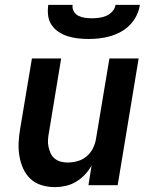

<svg xmlns="http://www.w3.org/2000/svg" viewBox="-20 -760 640 788"><path d="M206 8Q177 8 150.5 0Q124 -8 105 -26Q86 -44 75 -68.5Q64 -93 59.5 -120.5Q55 -148 56.5 -176Q58 -204 63 -233L111 -520H231L181 -217Q178 -202 177 -187Q176 -172 179 -158Q182 -144 187.5 -131.5Q193 -119 203.5 -110Q214 -101 228 -97Q242 -93 257 -93Q277 -93 297.5 -98.5Q318 -104 334.5 -117.5Q351 -131 361 -150.5Q371 -170 374 -190L429 -520H549L463 0H343L356 -81Q345 -61 328.5 -43.5Q312 -26 292 -14Q272 -2 249.5 3Q227 8 206 8ZM343 -600Q321 -600 299.5 -602.5Q278 -605 257.5 -611.5Q237 -618 220 -629.5Q203 -641 191.5 -658Q180 -675 177.5 -696.5Q175 -718 178 -740H278Q276 -725 283 -713Q290 -701 302 -695Q314 -689 328 -687Q342 -685 357 -685Q372 -685 387 -687Q402 -689 416 -695Q430 -701 441 -713Q452 -725 454 -740H554Q551 -718 540.5 -696.5Q530 -675 513.5 -658Q497 -641 476 -629.5Q455 -618 432.5 -611.5Q410 -605 387.5 -602.5Q365 -600 343 -600Z"/></svg>

Font: Iosevka Extended Oblique
Style: Bold
Weight: 700
Width: 7
Italic angle: -9°
Monospace: yes
Designer: Belleve Invis
Foundry: Belleve Invis
Version: Version 32.5.0; ttfautohint (v1.8.4)